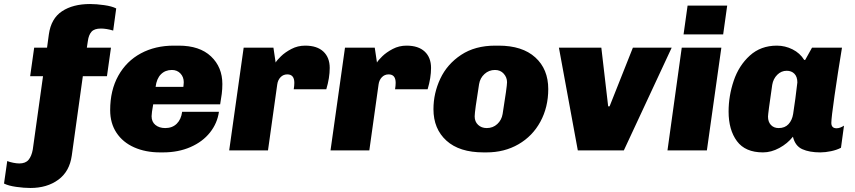

<svg xmlns="http://www.w3.org/2000/svg" viewBox="-114 -748 4255 955"><path d="M464 -706 449 -596Q415 -606 388 -606Q355 -606 341 -590Q327 -574 323 -544L318 -511H438L418 -369H298L243 26Q232 105 176 146Q120 187 37 187Q5 187 -33.5 181.5Q-72 176 -94 165L-78 53Q-66 58 -48.5 61.5Q-31 65 -18 65Q13 65 28 47Q43 29 49 -4L100 -369H36L56 -511H120L129 -577Q140 -656 194.5 -692Q249 -728 334 -728Q365 -728 404 -722.5Q443 -717 464 -706Z M992 -330Q992 -305 989 -281Q986 -257 981 -229H648Q640 -185 640 -170Q640 -142 659 -126.5Q678 -111 708 -111Q743 -111 765 -132.5Q787 -154 792 -192H975Q967 -135 930.5 -89Q894 -43 833.5 -16.5Q773 10 697 10H682Q610 10 553.5 -15Q497 -40 465.5 -87.5Q434 -135 434 -200Q434 -299 474.5 -371.5Q515 -444 586.5 -482.5Q658 -521 750 -521H775Q879 -521 935.5 -467.5Q992 -414 992 -330ZM660 -316H798Q798 -319 799 -325Q800 -331 800 -339Q800 -365 783.5 -382.5Q767 -400 741 -400Q708 -400 686.5 -378.5Q665 -357 660 -316Z M1526 -410Q1526 -361 1509 -304H1347Q1350 -322 1350 -336Q1350 -378 1315 -378Q1295 -378 1281.5 -364Q1268 -350 1265 -328L1219 0H1026L1098 -511H1246L1257 -437Q1263 -448 1283.5 -468Q1304 -488 1335.5 -504.5Q1367 -521 1404 -521Q1463 -521 1494.5 -491.5Q1526 -462 1526 -410Z M2030 -410Q2030 -361 2013 -304H1851Q1854 -322 1854 -336Q1854 -378 1819 -378Q1799 -378 1785.5 -364Q1772 -350 1769 -328L1723 0H1530L1602 -511H1750L1761 -437Q1767 -448 1787.5 -468Q1808 -488 1839.5 -504.5Q1871 -521 1908 -521Q1967 -521 1998.5 -491.5Q2030 -462 2030 -410Z M2613 -305Q2613 -215 2574 -143Q2535 -71 2465 -30.5Q2395 10 2306 10H2291Q2171 10 2106.5 -48.5Q2042 -107 2042 -205Q2042 -284 2076 -356.5Q2110 -429 2179.5 -475Q2249 -521 2349 -521H2366Q2484 -521 2548.5 -462.5Q2613 -404 2613 -305ZM2269 -330Q2247 -194 2247 -169Q2247 -143 2264 -127Q2281 -111 2307 -111Q2338 -111 2359.5 -131Q2381 -151 2386 -181Q2408 -318 2408 -339Q2408 -363 2391.5 -381.5Q2375 -400 2348 -400Q2318 -400 2296 -380Q2274 -360 2269 -330Z M2911 -219H2918L3034 -511H3227L2989 0H2760L2666 -511H2877Z M3483 -577H3286L3306 -720H3503ZM3402 0H3206L3277 -511H3474Z M3886 -450H3891L3925 -511H4074Q4053 -384 4037 -272.5Q4021 -161 4021 -137Q4021 -110 4047 -110Q4064 -110 4084 -123L4069 -13Q4048 -2 4019.5 4Q3991 10 3966 10Q3912 10 3876.5 -6Q3841 -22 3830 -68Q3803 -34 3762.5 -12Q3722 10 3681 10Q3593 10 3551.5 -46Q3510 -102 3510 -193Q3510 -271 3535.5 -346.5Q3561 -422 3615.5 -471.5Q3670 -521 3750 -521Q3791 -521 3828 -502.5Q3865 -484 3886 -450ZM3727 -326Q3706 -182 3706 -168Q3706 -142 3720.5 -126.5Q3735 -111 3759 -111Q3790 -111 3808 -130.5Q3826 -150 3831 -181L3842 -257Q3852 -333 3852 -338Q3852 -366 3837.5 -381Q3823 -396 3799 -396Q3772 -396 3752 -376Q3732 -356 3727 -326Z"/></svg>

Font: Chivo Black Italic
Style: Regular
Weight: 900
Italic angle: -8.05°
Designer: Hector Gatti
Foundry: Omnibus-Type
Version: Version 1.007